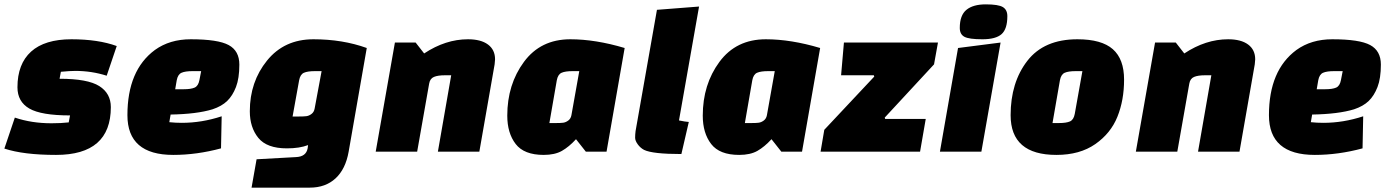

<svg xmlns="http://www.w3.org/2000/svg" viewBox="-24 -695 6367 880"><path d="M56 -295Q56 -402 118.5 -458.5Q181 -515 303.5 -515Q426 -515 511 -484L465 -348Q396 -370 321 -370Q297 -370 255 -366L249 -334Q378 -334 431 -300.5Q484 -267 484 -204Q484 15 233 15Q84 15 -4 -14L44 -156Q121 -130 212 -130Q256 -130 291 -134L297 -166Q165 -166 110.5 -197.5Q56 -229 56 -295Z M758 -170 752 -135Q780 -132 809 -132Q901 -132 992 -162L989 -15Q878 15 770 15Q560 15 560 -167Q560 -373 686 -466Q754 -515 850 -515Q975 -515 1024 -488.5Q1073 -462 1073 -399Q1073 -336 1057.5 -296Q1042 -256 1017 -232Q992 -208 950 -194Q878 -172 758 -170ZM786 -327 779 -286H818Q851 -286 868 -293.5Q885 -301 890 -328L898 -369H859Q825 -369 808 -361.5Q791 -354 786 -327Z M1657 -475 1574 0Q1560 80 1514 122.5Q1468 165 1396 165H1129L1152 35L1333 25Q1379 23 1386 -15L1388 -30Q1349 -15 1291 -15Q1199 -15 1160 -63Q1121 -111 1121 -185Q1121 -320 1200 -417.5Q1279 -515 1412.5 -515Q1546 -515 1657 -475ZM1347 -327 1317 -161H1346Q1368 -161 1380 -162.5Q1392 -164 1403.5 -172.5Q1415 -181 1418 -197L1450 -369H1420Q1386 -369 1369 -361.5Q1352 -354 1347 -327Z M1881 -500 1920 -450Q2018 -515 2121 -515Q2180 -515 2212.5 -491Q2245 -467 2245 -423Q2245 -416 2243 -400L2173 0H1983L2044 -350H2015Q1983 -350 1965 -342.5Q1947 -335 1943 -312L1888 0H1698L1786 -500Z M2839 -475 2756 0H2661L2616 -57Q2584 -22 2551.5 -3.5Q2519 15 2468 15Q2378 15 2339.5 -35Q2301 -85 2301 -165Q2301 -308 2377.5 -411.5Q2454 -515 2590 -515Q2705 -515 2839 -475ZM2528 -327 2494 -131H2523Q2545 -131 2557 -132.5Q2569 -134 2580.5 -142.5Q2592 -151 2595 -167L2631 -369H2601Q2567 -369 2550 -361.5Q2533 -354 2528 -327Z M3180 -665 3088 -143Q3117 -137 3133 -136L3099 11Q2967 11 2928 -8Q2911 -17 2899 -33.5Q2887 -50 2887 -64Q2887 -78 2889 -94L2987 -650Z M3735 -475 3652 0H3557L3512 -57Q3480 -22 3447.5 -3.5Q3415 15 3364 15Q3274 15 3235.5 -35Q3197 -85 3197 -165Q3197 -308 3273.5 -411.5Q3350 -515 3486 -515Q3601 -515 3735 -475ZM3424 -327 3390 -131H3419Q3441 -131 3453 -132.5Q3465 -134 3476.5 -142.5Q3488 -151 3491 -167L3527 -369H3497Q3463 -369 3446 -361.5Q3429 -354 3424 -327Z M3754 -100 3983 -344 3981 -350H3831L3844 -500H4275L4257 -400L4031 -156L4033 -150H4219L4193 0H3737Z M4284 0 4367 -475 4562 -500 4474 0ZM4375 -567Q4375 -625 4405.5 -650Q4436 -675 4494 -675Q4552 -675 4572.5 -662.5Q4593 -650 4593 -621Q4593 -562 4566.5 -538.5Q4540 -515 4478.5 -515Q4417 -515 4396 -526.5Q4375 -538 4375 -567Z M4608 -167Q4608 -317 4684.5 -416Q4761 -515 4914 -515Q5025 -515 5076.5 -469.5Q5128 -424 5128 -330Q5128 -236 5097.5 -160Q5067 -84 4996 -34.5Q4925 15 4818 15Q4608 15 4608 -167ZM4834 -327 4800 -131H4829Q4863 -131 4880 -138.5Q4897 -146 4902 -173L4937 -369H4907Q4873 -369 4856 -361.5Q4839 -354 4834 -327Z M5365 -500 5404 -450Q5502 -515 5605 -515Q5664 -515 5696.5 -491Q5729 -467 5729 -423Q5729 -416 5727 -400L5657 0H5467L5528 -350H5499Q5467 -350 5449 -342.5Q5431 -335 5427 -312L5372 0H5182L5270 -500Z M5990 -170 5984 -135Q6012 -132 6041 -132Q6133 -132 6224 -162L6221 -15Q6110 15 6002 15Q5792 15 5792 -167Q5792 -373 5918 -466Q5986 -515 6082 -515Q6207 -515 6256 -488.5Q6305 -462 6305 -399Q6305 -336 6289.5 -296Q6274 -256 6249 -232Q6224 -208 6182 -194Q6110 -172 5990 -170ZM6018 -327 6011 -286H6050Q6083 -286 6100 -293.5Q6117 -301 6122 -328L6130 -369H6091Q6057 -369 6040 -361.5Q6023 -354 6018 -327Z"/></svg>

Font: Changa One
Style: Italic
Weight: 400
Italic angle: -12°
Designer: Eduardo Rodriguez Tunni
Foundry: Eduardo Rodriguez Tunni
Version: Version 1.003